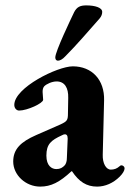

<svg xmlns="http://www.w3.org/2000/svg" viewBox="-20 -678 482 712"><path d="M195 -453C202 -453 212 -458 222 -469C264 -511 310 -565 349 -609C357 -618 359 -627 359 -634C359 -650 332 -658 300 -658C277 -658 265 -652 255 -633C243 -608 185 -487 185 -465C185 -456 190 -453 195 -453ZM129 14C169 14 201 -2 245 -43H247C273 -4 301 14 340 14C370 14 400 1 424 -23C436 -35 442 -46 442 -54C442 -60 436 -65 430 -65C428 -65 426 -64 424 -62C414 -53 404 -49 391 -49C373 -49 360 -73 361 -104L366 -306C368 -382 321 -432 250 -432C193 -432 33 -353 33 -289C33 -277 41 -268 51 -268C81 -268 140 -295 140 -308C140 -316 138 -329 138 -337C138 -345 139 -352 144 -358C153 -367 173 -376 190 -376C220 -376 234 -352 233 -315L232 -258C232 -232 229 -228 203 -216L114 -177C57 -152 29 -125 29 -79C29 -29 75 14 129 14ZM189 -51C172 -51 152 -63 152 -101C152 -144 170 -158 209 -176C214 -179 218 -180 221 -180C226 -180 231 -177 231 -164L228 -92C228 -80 225 -72 221 -66C212 -56 203 -51 189 -51Z"/></svg>

Font: EB Garamond
Style: Bold
Weight: 700
Designer: Georg Duffner and Octavio Pardo
Foundry: Georg Duffner
Version: Version 1.000;PS 001.000;hotconv 1.0.88;makeotf.lib2.5.64775